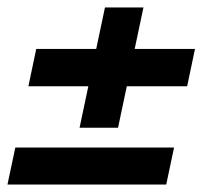

<svg xmlns="http://www.w3.org/2000/svg" viewBox="-27 -550 579 514"><path d="M49 -319 70 -419H495L474 -319ZM-7 -56 14 -155H439L418 -56ZM186 -208 254 -530H357L289 -208Z"/></svg>

Font: Radio Canada Big Medium
Style: Italic
Weight: 500
Italic angle: -12°
Designer: Étienne Aubert Bonn
Foundry: Coppers and Brasses
Version: Version 1.001